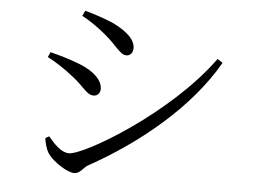

<svg xmlns="http://www.w3.org/2000/svg" viewBox="-51 -777 1101 837"><g transform="rotate(5 500.0 -358.5)"><path d="M278 -690C307 -675 349 -647 383 -618C436 -575 456 -535 484 -535C502 -535 513 -550 513 -568C513 -603 483 -636 415 -670C372 -688 327 -703 289 -713ZM882 -554C702 -304 340 -88 272 -88C238 -88 207 -122 180 -154L164 -145C165 -130 174 -94 186 -78C208 -46 271 -4 302 -4C328 -4 339 -30 359 -42C580 -164 791 -339 905 -539ZM144 -498C186 -476 220 -453 258 -423C310 -384 326 -348 357 -348C376 -348 386 -363 386 -379C386 -417 349 -453 288 -478C242 -496 205 -507 154 -520Z"/></g></svg>

Font: Harano Aji Mincho KR
Style: Regular
Weight: 400
Foundry: Masamichi Hosoda
Version: HaranoAjiMinchoKR-Regular version 20230610;ttx 4.39.4